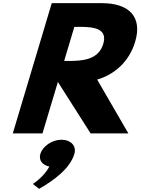

<svg xmlns="http://www.w3.org/2000/svg" viewBox="-20 -845 894 1216"><path d="M307.8 -825 61 0H249L346.6 -326L554 0H793L595.4 -341C706 -373 798.8 -456 835.9 -580C884.4 -742 793.2 -825 625.3 -825ZM386.3 -459 450.9 -675H477.6C563.5 -675 664.8 -670 634 -567C603.2 -464 498.9 -459 413 -459ZM369 40C429.5 40 465.9 80 450.9 130C423.1 223 319.3 299 227.5 351L188.4 320C188.4 320 258.7 275 292.7 210C249.4 201 223.6 170 235.6 130C250.5 80 310.9 40 369 40Z"/></svg>

Font: Hussar
Style: BdSuprExtOblThree
Weight: 700
Foundry: Cannot Into Space Fonts
Version: Version 2.00